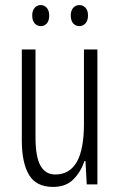

<svg xmlns="http://www.w3.org/2000/svg" viewBox="-20 -793 472 757"><path d="M364 -598V-66H322L317 -158H313Q299 -116 269.5 -86Q240 -56 189 -56Q123 -56 94.5 -103.5Q66 -151 66 -239V-598H120V-251Q120 -175 139.5 -140Q159 -105 198 -105Q254 -105 282.5 -154Q311 -203 311 -306V-598ZM107 -732Q107 -751 116.5 -762Q126 -773 141 -773Q155 -773 164.5 -762Q174 -751 174 -732Q174 -711 164.5 -700.5Q155 -690 141 -690Q126 -690 116.5 -701Q107 -712 107 -732ZM259 -732Q259 -751 268.5 -762Q278 -773 293 -773Q307 -773 317 -762.5Q327 -752 327 -732Q327 -712 317 -701Q307 -690 293 -690Q278 -690 268.5 -701Q259 -712 259 -732Z"/></svg>

Font: Noto Sans Malayalam UI ExtraCondensed Light
Style: Regular
Weight: 300
Width: 2
Designer: Jelle Bosma - Monotype Design Team
Foundry: Monotype Imaging Inc.
Version: Version 2.104; ttfautohint (v1.8.4.7-5d5b)